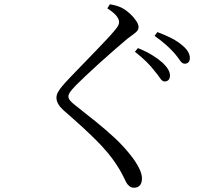

<svg xmlns="http://www.w3.org/2000/svg" viewBox="-20 -813 1040 898"><path d="M749 -432Q739 -432 729 -447Q719 -462 703 -481Q688 -501 665.5 -523.5Q643 -546 611 -571L625 -588Q663 -573 692 -555Q721 -537 740 -520Q775 -487 775 -460Q775 -447 768.5 -439.5Q762 -432 749 -432ZM606 65Q594 65 585 57.5Q576 50 571 41Q563 26 553.5 6Q544 -14 523 -46Q488 -99 430.5 -156.5Q373 -214 283 -292Q264 -308 254 -324Q244 -340 244 -356Q244 -369 251.5 -382.5Q259 -396 270 -409Q285 -427 310 -453Q335 -479 364.5 -509.5Q394 -540 423 -570Q452 -600 476 -625.5Q500 -651 514 -668Q527 -683 532 -692Q537 -701 537 -710Q537 -722 525.5 -737.5Q514 -753 482 -774L494 -793Q512 -790 526.5 -785.5Q541 -781 556 -773Q573 -763 589.5 -747.5Q606 -732 617 -715.5Q628 -699 628 -687Q628 -677 622.5 -669.5Q617 -662 605.5 -654Q594 -646 576 -632Q552 -612 517 -581.5Q482 -551 446 -518.5Q410 -486 380.5 -458Q351 -430 335 -414Q314 -392 307 -381.5Q300 -371 300 -362Q300 -352 308.5 -342Q317 -332 334 -319Q386 -278 432 -241Q478 -204 519 -165.5Q560 -127 595 -82Q616 -55 630 -27.5Q644 0 644 22Q644 35 640 44.5Q636 54 627.5 59.5Q619 65 606 65ZM844 -515Q832 -515 822 -530Q812 -545 796 -564Q779 -583 758 -602Q737 -621 703 -645L716 -663Q794 -634 830 -603Q868 -573 868 -541Q868 -529 861.5 -522Q855 -515 844 -515Z"/></svg>

Font: Noto Serif SC
Style: Regular
Weight: 400
Designer: Ryoko NISHIZUKA 西塚涼子 (kana & ideographs); Frank Grießhammer (Latin, Greek & Cyrillic); Wenlong ZHANG 张文龙 (bopomofo); San
Foundry: Adobe
Version: Version 2.002-H1;hotconv 1.1.0;makeotfexe 2.6.0